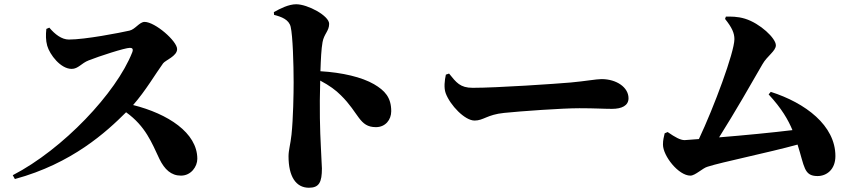

<svg xmlns="http://www.w3.org/2000/svg" viewBox="-20 -826 4040 903"><path d="M198 -690C195 -663 195 -636 202 -611C214 -569 265 -502 317 -502C348 -502 363 -529 397 -542C445 -561 567 -601 591 -601C602 -601 608 -596 602 -580C527 -389 276 -124 40 -2L50 16C319 -57 481 -206 573 -298C665 -232 694 -154 730 -78C754 -29 785 0 831 0C879 0 908 -43 908 -79C908 -202 769 -291 606 -332C665 -399 712 -480 747 -528C758 -543 813 -562 813 -595C813 -633 709 -723 660 -723C636 -723 616 -688 589 -682C545 -672 381 -640 304 -640C270 -640 238 -665 212 -696Z M1269 -756C1304 -747 1339 -734 1347 -700C1357 -658 1361 -524 1361 -439C1361 -388 1359 -268 1351 -193C1346 -146 1337 -120 1337 -91C1337 3 1371 57 1433 57C1481 57 1494 31 1494 -34C1494 -46 1491 -82 1489 -137C1485 -211 1482 -316 1486 -447C1531 -423 1559 -402 1583 -378C1669 -294 1669 -228 1748 -228C1793 -228 1820 -263 1820 -303C1820 -368 1790 -400 1739 -430C1682 -463 1590 -485 1487 -491C1489 -549 1491 -595 1497 -628C1504 -667 1528 -680 1528 -714C1528 -752 1427 -806 1373 -806C1338 -806 1298 -786 1268 -769Z M2077 -475C2071 -448 2067 -413 2076 -388C2097 -331 2166 -259 2212 -259C2254 -259 2271 -287 2351 -295C2429 -303 2623 -317 2705 -317C2781 -317 2816 -314 2858 -314C2904 -314 2936 -329 2936 -364C2936 -415 2880 -454 2809 -454C2785 -454 2731 -444 2664 -438C2596 -432 2319 -413 2203 -413C2144 -413 2126 -438 2092 -480Z M3595 -382C3657 -315 3687 -262 3707 -214C3618 -203 3474 -189 3362 -180C3437 -299 3515 -435 3566 -524C3588 -563 3629 -586 3629 -613C3629 -646 3555 -716 3484 -738C3448 -749 3418 -748 3394 -748L3390 -737C3423 -696 3434 -670 3434 -642C3434 -580 3337 -320 3267 -172C3231 -169 3206 -167 3200 -167C3180 -167 3156 -180 3120 -205L3106 -199C3102 -180 3098 -169 3098 -146C3098 -93 3171 0 3227 0C3250 0 3285 -36 3308 -42C3372 -63 3593 -108 3731 -146C3764 -43 3760 2 3825 2C3867 2 3909 -28 3909 -92C3909 -236 3768 -342 3605 -394Z"/></svg>

Font: Noto Serif KR Black
Style: Regular
Weight: 900
Version: Version 1.001;PS 1.001;hotconv 16.6.54;makeotf.lib2.5.65590